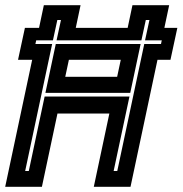

<svg xmlns="http://www.w3.org/2000/svg" viewBox="-31 -720 704 740"><path d="M-11 0 93 -489.5H38.5L65 -612.5H119.5L138 -700H279.5L261 -612.5H461L479.5 -700H621L602.5 -612.5H652.5L626 -489.5H576L472 0H330.5L390.5 -282.5H190.5L130.5 0ZM66 -61H80L141 -348H468L407 -61H421L525 -550.5H589.5L592.5 -564.5H528L545 -643H531L514 -564.5H187L204 -643H190L173 -564.5H108.5L105.5 -550.5H170ZM144 -362 184 -550.5H511L471 -362ZM220.5 -424H420.5L434.5 -489.5H234.5Z"/></svg>

Font: Tourney Condensed Regular
Style: Bold Italic
Weight: 700
Width: 3
Italic angle: -12°
Designer: Tyler Finck
Foundry: Etcetera Type Co
Version: Version 1.010; ttfautohint (v1.8.3)